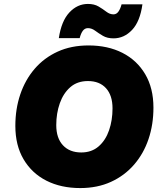

<svg xmlns="http://www.w3.org/2000/svg" viewBox="-20 -945 811 976"><path d="M388 11Q290 11 216 -26.5Q142 -64 100 -135Q58 -206 58 -305Q58 -391 83 -465Q108 -539 156 -595Q204 -651 273 -682.5Q342 -714 430 -714Q528 -714 602 -676.5Q676 -639 718 -568Q760 -497 760 -398Q760 -312 735 -238Q710 -164 661.5 -108Q613 -52 544 -20.5Q475 11 388 11ZM393 -170Q446 -170 481.5 -201Q517 -232 534.5 -283Q552 -334 552 -394Q552 -460 519 -496.5Q486 -533 427 -533Q373 -533 337.5 -502Q302 -471 284 -420Q266 -369 266 -309Q266 -243 300 -206.5Q334 -170 393 -170ZM704 -923Q692 -836 651.5 -793Q611 -750 557 -750Q525 -750 503 -763Q481 -776 463.5 -789Q446 -802 427 -802Q411 -802 401 -788.5Q391 -775 385 -751H279Q292 -838 332.5 -881.5Q373 -925 427 -925Q459 -925 481 -912Q503 -899 520.5 -885.5Q538 -872 557 -872Q572 -872 582 -886Q592 -900 598 -923Z"/></svg>

Font: Prodigy Sans ExtraBold
Style: Italic
Weight: 800
Italic angle: -13°
Designer: Wei Huang
Foundry: Wei Huang
Version: Version 1.003; ttfautohint (v1.8.3)